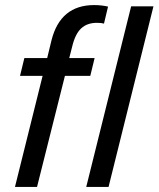

<svg xmlns="http://www.w3.org/2000/svg" viewBox="-20 -737 625 757"><path d="M406 -711 390 -644Q380 -647 362 -647Q324 -647 300.5 -625.5Q277 -604 265 -555L253 -508H353L336 -438H236L126 0H39L148 -438H59L76 -508H166L183 -578Q218 -717 351 -717Q380 -717 406 -711ZM320 0 497 -712H585L408 0Z"/></svg>

Font: CST
Style: Italic
Weight: 400
Italic angle: -14°
Version: Version 1.00